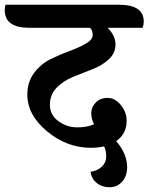

<svg xmlns="http://www.w3.org/2000/svg" viewBox="-81 -682 625 808"><path d="M420 -662Q524 -662 524 -591Q524 -578 519 -565H372Q405 -532 405 -495Q405 -458 376.5 -432Q348 -406 307.5 -390.5Q267 -375 226.5 -358.5Q186 -342 157.5 -313Q129 -284 129 -241Q129 -198 165 -172Q201 -146 243.5 -146Q286 -146 315 -159Q303 -181 303 -206Q303 -231 322 -250.5Q341 -270 372 -270Q403 -270 427.5 -240Q452 -210 452 -174Q452 -119 408 -88Q454 -35 454 22Q454 59 433 82.5Q412 106 380 106Q348 106 326 88Q304 70 300 41Q329 37 347.5 19.5Q366 2 366 -23Q366 -48 357 -66Q330 -60 301 -60Q201 -60 117.5 -129Q34 -198 34 -284Q34 -337 62.5 -375Q91 -413 131.5 -433Q172 -453 212 -467.5Q252 -482 280.5 -498.5Q309 -515 309 -534.5Q309 -554 298 -565H43Q-61 -565 -61 -639Q-61 -655 -57 -662Z"/></svg>

Font: Laila SemiBold
Style: Regular
Weight: 600
Designer: Hitesh Malaviya
Foundry: Indian Type Foundry
Version: Version 1.302;PS 1.0;hotconv 1.0.78;makeotf.lib2.5.61930; tt